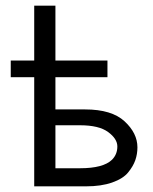

<svg xmlns="http://www.w3.org/2000/svg" viewBox="-20 -659 540 679"><path d="M18 -386V-445H101V-639H176V-445H360V-386H176V-272H281Q375 -272 420.5 -230Q466 -188 466 -138Q466 -114 458.5 -92.5Q451 -71 433 -49Q415 -27 376.5 -13.5Q338 0 284 0H101V-386ZM176 -64H263Q345 -64 376 -94Q395 -113 395 -141Q395 -168 362.5 -192Q330 -216 263 -216H176Z"/></svg>

Font: CMU Sans Serif
Style: Medium
Weight: 500
Version: Version 0.7.0